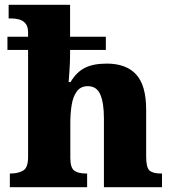

<svg xmlns="http://www.w3.org/2000/svg" viewBox="-20 -780 720 800"><path d="M21 0V-57H24Q55 -57 76 -69Q97 -81 97 -125V-572H11V-627H97V-644Q97 -670 86 -682.5Q75 -695 59.5 -699Q44 -703 30 -703H16V-760H272V-627H421V-572H272V-554Q272 -521 269.5 -486.5Q267 -452 266 -438H274Q298 -479 333 -497Q368 -515 425 -515Q506 -515 547.5 -469.5Q589 -424 589 -323V-128Q589 -82 603 -69.5Q617 -57 651 -57H655V0H413V-287Q413 -351 398 -386Q383 -421 346 -421Q316 -421 300 -399Q284 -377 278.5 -342Q273 -307 273 -269V-122Q273 -81 289.5 -69Q306 -57 339 -57H343V0Z"/></svg>

Font: Noto Serif Tamil ExtraBold
Style: Regular
Weight: 800
Designer: Indian Type Foundry, Tom Grace, and the Monotype Design Team
Foundry: Monotype Imaging Inc.
Version: Version 2.004; ttfautohint (v1.8.4.7-5d5b)